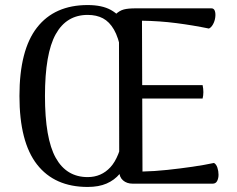

<svg xmlns="http://www.w3.org/2000/svg" viewBox="-20 -727 938 760"><path d="M515 -177Q504 -134 489.5 -99Q475 -64 454 -39Q433 -14 402 -0.5Q371 13 327 13Q196 13 126.5 -76Q57 -165 57 -347Q57 -529 126.5 -618Q196 -707 327 -707Q384 -707 419 -687.5Q454 -668 476 -631Q498 -594 512 -541L459 -525Q449 -579 431 -610Q413 -641 387.5 -654.5Q362 -668 327 -668Q243 -668 200.5 -591.5Q158 -515 158 -347Q158 -179 200.5 -102.5Q243 -26 327 -26Q381 -26 417 -65Q453 -104 469 -194ZM505 0Q482 0 467 -13Q452 -26 452 -50L451 -562Q451 -592 448.5 -619Q446 -646 437 -670Q453 -685 470 -689.5Q487 -694 517 -694H817Q827 -694 830.5 -683.5Q834 -673 832 -658Q830 -643 823 -630.5Q816 -618 807 -614Q744 -627 678 -635.5Q612 -644 542 -645L544 -48Q591 -49 642.5 -54.5Q694 -60 742 -67Q790 -74 827 -82Q836 -77 840.5 -63.5Q845 -50 845 -35.5Q845 -21 839.5 -10.5Q834 0 822 0ZM526 -337V-390H782Q785 -376 785 -362.5Q785 -349 782 -337Z"/></svg>

Font: Arima Thin Medium
Style: Regular
Weight: 500
Version: Version 1.100